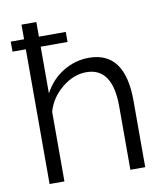

<svg xmlns="http://www.w3.org/2000/svg" viewBox="-82 -798 747 866"><g transform="rotate(-10 291.5 -365.0)"><path d="M348 -530Q513 -530 513 -305V0H445V-291Q445 -468 325 -468Q267 -468 214 -425Q161 -382 143 -319V0H75V-617H14V-663H75V-730H143V-663H266V-617H143V-403Q174 -462 229 -496Q284 -530 348 -530Z"/></g></svg>

Font: Raleway-v4020
Style: Regular
Weight: 400
Designer: Matt McInerney, Pablo Impallari, Rodrigo Fuenzalida
Foundry: Matt McInerney, Pablo Impallari, Rodrigo Fuenzalida
Version: Version 4.020;PS 004.020;hotconv 1.0.88;makeotf.lib2.5.64775